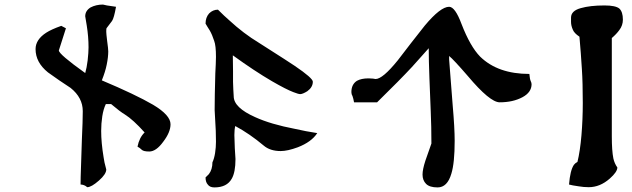

<svg xmlns="http://www.w3.org/2000/svg" viewBox="-20 -942 2783 846"><path d="M731.4 -394.5Q731.4 -359.4 699.2 -317.4Q668 -274.4 637.7 -274.4Q612.3 -274.4 604.5 -282.2Q596.7 -290 585.9 -295.9Q593.8 -335.9 617.2 -358.4Q566.4 -415 530.3 -437.5Q508.8 -450.2 469.7 -483.4Q461.9 -483.4 446.3 -483.4Q435.5 -460.9 430.7 -429.7Q425.8 -397.5 425.8 -365.2Q425.8 -313.5 436.5 -249Q438.5 -230.5 448.2 -195.3Q448.2 -174.8 416 -146.5Q382.8 -117.2 364.3 -117.2Q359.4 -121.1 356.4 -123Q345.7 -128.9 335 -128.9Q335 -157.2 336.9 -207Q338.9 -256.8 340.8 -327.1Q344.7 -411.1 344.7 -452.1Q344.7 -511.7 291 -554.7Q265.6 -571.3 241.2 -587.9Q215.8 -605.5 191.4 -623Q136.7 -667 136.7 -725.6Q136.7 -767.6 183.6 -797.9Q206.1 -812.5 250 -828.1Q256.8 -824.2 270.5 -817.4Q262.7 -793 239.3 -719.7Q239.3 -703.1 355.5 -620.1Q362.3 -643.6 366.2 -675.8Q370.1 -710.9 370.1 -733.4Q370.1 -780.3 362.3 -829.1Q359.4 -846.7 355.5 -870.1Q355.5 -894.5 378.9 -909.2Q403.3 -921.9 433.6 -921.9Q445.3 -918.9 451.2 -918Q480.5 -913.1 491.2 -912.1Q482.4 -862.3 473.6 -849.6Q457 -828.1 449.2 -817.4Q448.2 -813.5 448.2 -801.8Q448.2 -793.9 452.1 -761.7Q457 -726.6 457 -715.8Q457 -690.4 450.2 -657.2Q444.3 -627 428.7 -587.9Q577.1 -525.4 654.3 -480.5Q731.4 -434.6 731.4 -394.5Q731.4 -394.5 731.4 -394.5Z M1377.9 -355.5Q1352.5 -316.4 1292 -293Q1247.1 -276.4 1216.8 -276.4Q1169.9 -276.4 1141.6 -300.8Q1080.1 -352.5 1016.6 -386.7Q1012.7 -371.1 1012.7 -346.7Q1012.7 -331.1 1014.6 -289.1Q1017.6 -245.1 1017.6 -241.2Q1017.6 -182.6 1001 -154.3Q979.5 -116.2 924.8 -116.2Q904.3 -116.2 895.5 -128.9Q885.7 -139.6 885.7 -160.2Q894.5 -168 900.4 -174.8Q916 -195.3 916 -226.6Q923.8 -243.2 927.7 -267.6Q931.6 -293 931.6 -317.4Q931.6 -342.8 930.7 -366.2Q925.8 -450.2 925.8 -457Q925.8 -515.6 928.7 -618.2Q929.7 -640.6 930.7 -659.2Q931.6 -676.8 931.6 -691.4Q931.6 -741.2 923.8 -761.7Q915 -789.1 904.3 -807.6Q899.4 -815.4 894.5 -823.2Q889.6 -831.1 885.7 -837.9Q885.7 -865.2 901.4 -882.8Q918 -899.4 940.4 -899.4Q969.7 -870.1 990.2 -852.5Q1053.7 -793.9 1120.1 -753.9Q1262.7 -663.1 1279.3 -651.4Q1358.4 -597.7 1358.4 -582Q1358.4 -557.6 1334 -540Q1313.5 -527.3 1302.7 -527.3Q1294.9 -527.3 1272.5 -536.1Q1241.2 -547.9 1178.7 -584Q1101.6 -628.9 1005.9 -698.2Q1005.9 -656.2 1006.8 -627Q1006.8 -597.7 1006.8 -581.1Q1007.8 -545.9 1009.8 -517.6Q1009.8 -467.8 1104.5 -425.8Q1172.9 -394.5 1280.3 -374Q1327.1 -363.3 1377.9 -355.5Q1377.9 -355.5 1377.9 -355.5Z M2322.3 -571.3Q2322.3 -535.2 2282.2 -513.7Q2240.2 -491.2 2181.6 -491.2Q2138.7 -491.2 2041 -607.4Q1977.5 -680.7 1959 -695.3Q1959 -693.4 1959 -689.5Q1959 -685.5 1959 -679.7Q1959 -671.9 1974.6 -478.5Q1983.4 -377.9 1983.4 -321.3Q1983.4 -223.6 1968.8 -176.8Q1951.2 -116.2 1908.2 -116.2Q1873 -116.2 1857.4 -131.8Q1841.8 -147.5 1841.8 -172.9Q1841.8 -195.3 1854.5 -234.4Q1869.1 -277.3 1880.9 -309.6Q1880.9 -384.8 1877.9 -452.1Q1875 -519.5 1872.1 -598.6Q1869.1 -676.8 1869.1 -729.5Q1856.4 -714.8 1836.9 -693.4Q1818.4 -672.9 1794.9 -646.5Q1743.2 -590.8 1641.6 -491.2Q1607.4 -491.2 1540 -491.2Q1537.1 -507.8 1533.2 -518.6Q1528.3 -526.4 1528.3 -536.1Q1528.3 -570.3 1552.7 -585.9Q1572.3 -596.7 1603.5 -596.7Q1614.3 -596.7 1623 -595.7Q1627 -594.7 1634.8 -593.8Q1666 -593.8 1732.4 -675.8Q1761.7 -713.9 1791 -752Q1821.3 -790 1851.6 -829.1Q1920.9 -912.1 1959 -912.1Q1985.4 -912.1 2013.7 -835.9Q2051.8 -737.3 2095.7 -692.4Q2173.8 -616.2 2312.5 -616.2Q2314.5 -592.8 2318.4 -585Q2322.3 -577.1 2322.3 -570.3Q2322.3 -571.3 2322.3 -571.3Z M2724.6 -855.5Q2724.6 -830.1 2709 -809.6Q2696.3 -792 2675.8 -774.4Q2675.8 -629.9 2675.8 -340.8Q2675.8 -278.3 2682.6 -244.1Q2687.5 -221.7 2700.2 -204.1Q2700.2 -184.6 2667 -155.3Q2624 -117.2 2574.2 -117.2Q2551.8 -117.2 2529.3 -121.1Q2501 -125 2487.3 -128.9Q2492.2 -191.4 2508.8 -215.8Q2514.6 -223.6 2524.4 -228.5Q2536.1 -276.4 2542 -345.7Q2547.9 -416 2547.9 -488.3Q2547.9 -577.1 2543.9 -637.7Q2542 -671.9 2539.1 -708Q2536.1 -743.2 2533.2 -780.3Q2509.8 -795.9 2503.9 -811.5Q2496.1 -829.1 2496.1 -845.7Q2496.1 -854.5 2496.1 -858.4Q2496.1 -863.3 2496.1 -864.3Q2496.1 -894.5 2539.1 -906.2Q2580.1 -918 2643.6 -918Q2692.4 -918 2709 -904.3Q2724.6 -889.6 2724.6 -855.5Z"/></svg>

Font: Tolkien Dwarf Runes
Style: Regular
Weight: 400
Version: Regular